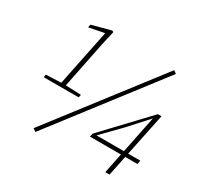

<svg xmlns="http://www.w3.org/2000/svg" viewBox="-147 -864 1095 1057"><g transform="rotate(30 400.0 -335.5)"><path d="M83 -272 86 -290 182 -294 255 -651 157 -632 161 -651 281 -683 291 -679 270 -587 211 -294 309 -290 305 -272ZM194 12 175 -1 686 -665 704 -651ZM638 11 664 -116H467L471 -137L729 -410H752L696 -140H773L769 -116H691L665 11ZM608 -256 495 -140H669L717 -376Z"/></g></svg>

Font: Source Serif 4 SmText ExtraLight
Style: Italic
Weight: 200
Italic angle: -12°
Designer: Frank Grießhammer
Foundry: Adobe
Version: Version 4.005;hotconv 1.1.0;makeotfexe 2.6.0